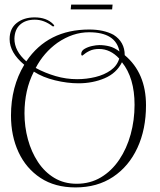

<svg xmlns="http://www.w3.org/2000/svg" viewBox="-20 -781 699 839"><path d="M310 38Q220 38 157 -3.5Q94 -45 61 -116Q28 -187 28 -276Q28 -402 86 -498Q22 -551 22 -610Q22 -656 53 -680.5Q84 -705 131 -705Q183 -705 212 -676Q217 -671 217 -668Q217 -666 214 -666Q211 -666 210 -666Q192 -680 172.5 -687.5Q153 -695 132 -695Q92 -695 68 -673.5Q44 -652 43 -612Q43 -558 95 -513Q189 -652 370 -652Q433 -652 476 -629Q525 -598 525 -540Q618 -462 618 -321Q618 -216 580.5 -135Q543 -54 474 -8Q405 38 310 38ZM317 -435Q358 -435 397 -444.5Q436 -454 464 -474Q492 -494 501 -525Q462 -567 413 -567Q389 -567 372 -559Q355 -551 340 -538Q335 -538 335 -545Q335 -559 349.5 -567.5Q364 -576 382.5 -580Q401 -584 414 -584Q436 -584 458 -578.5Q480 -573 502 -556Q486 -640 369 -640Q298 -640 231 -594Q171 -551 136 -484Q177 -462 223 -448.5Q269 -435 317 -435ZM315 22Q374 22 421 -6Q468 -34 501 -83Q534 -132 551 -194Q568 -256 568 -323Q568 -441 513 -509Q489 -461 437 -439Q385 -417 323 -417Q274 -417 220.5 -430Q167 -443 128 -468Q107 -427 97 -381.5Q87 -336 87 -286Q87 -227 102 -172Q117 -117 146 -73Q175 -29 217.5 -3.5Q260 22 315 22ZM289 -740 291 -761H472L470 -740Z"/></svg>

Font: Updock
Style: Regular
Weight: 400
Designer: Robert E. Leuschke
Foundry: Robert E. Leuschke
Version: Version 1.010; ttfautohint (v1.8.4.7-5d5b)